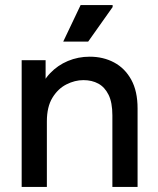

<svg xmlns="http://www.w3.org/2000/svg" viewBox="-20 -742 626 762"><path d="M66 0V-503H161V-368L134 -377Q149 -420 179 -451.5Q209 -483 249.5 -500Q290 -517 336 -517Q390 -517 433 -494Q476 -471 501 -425.5Q526 -380 526 -312V0H426V-284Q426 -335 411 -365.5Q396 -396 370.5 -410Q345 -424 311 -424Q277 -424 243.5 -407Q210 -390 188 -354Q166 -318 166 -260V0ZM231 -577 300 -722H427V-714L330 -577Z"/></svg>

Font: Fustat SemiBold
Style: Regular
Weight: 600
Designer: Mohamed Gaber, Khaled Hosny, Laura Garcia Mut
Foundry: Kief Type Foundry, Alif Type Foundry, Hard Type Foundry
Version: Version 1.007